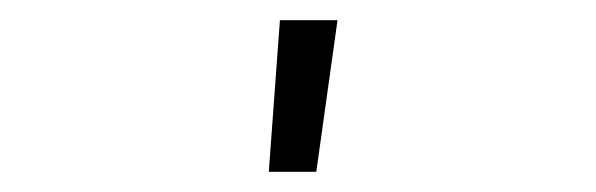

<svg xmlns="http://www.w3.org/2000/svg" viewBox="-20 -780 590 190"><path d="M246 -610 257 -760H314L293 -610Z"/></svg>

Font: Lode Dark Term
Style: Regular
Weight: 400
Monospace: yes
Designer: Belleve Invis
Foundry: Belleve Invis
Version: Version 29.2.0